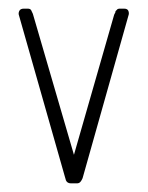

<svg xmlns="http://www.w3.org/2000/svg" viewBox="-20 -424 342 444"><path d="M171 -12Q169 -7 166 -3.5Q163 0 158 0H144Q135 0 132 -8Q132 -10 131.5 -10.5Q131 -11 131 -12L24 -388Q22 -393 24.5 -398.5Q27 -404 35 -404H44Q50 -404 52 -400.5Q54 -397 56 -392L151 -66L244 -390L247 -396V-398L248 -399L250 -401Q252 -404 257 -404H267Q275 -404 277 -398.5Q279 -393 277 -388Z"/></svg>

Font: Chathura
Style: Regular
Weight: 300
Designer: Appaji Ambarisha Darbha
Foundry: Aditya Fonts
Version: Version 1.00 2015